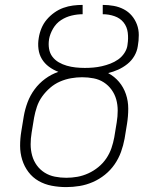

<svg xmlns="http://www.w3.org/2000/svg" viewBox="-20 -755 640 783"><path d="M250 8Q220 8 191 2.5Q162 -3 137.5 -17Q113 -31 96 -53.5Q79 -76 70.5 -103.5Q62 -131 62 -160.5Q62 -190 67 -220L77 -281Q82 -310 92.5 -338Q103 -366 121 -390.5Q139 -415 164 -433.5Q189 -452 218 -462Q197 -470 179.5 -483Q162 -496 151 -514Q140 -532 137 -554.5Q134 -577 138 -600Q141 -620 149 -639.5Q157 -659 170.5 -675Q184 -691 201.5 -703.5Q219 -716 238.5 -723Q258 -730 278 -732.5Q298 -735 317 -735V-697Q295 -697 272 -691.5Q249 -686 229 -673Q209 -660 196.5 -638.5Q184 -617 180 -595Q180 -595 180 -594.5Q180 -594 180 -594Q177 -575 180 -556.5Q183 -538 193.5 -524Q204 -510 219.5 -501Q235 -492 252.5 -487Q270 -482 288.5 -480Q307 -478 326 -478Q343 -478 360.5 -479.5Q378 -481 395.5 -485Q413 -489 430 -495.5Q447 -502 462 -512.5Q477 -523 487.5 -539Q498 -555 500 -572Q500 -572 500 -572.5Q500 -573 500 -573Q504 -598 501 -622Q498 -646 484 -663.5Q470 -681 447 -689Q424 -697 399 -697V-735Q422 -735 444 -731Q466 -727 485 -717Q504 -707 517.5 -691Q531 -675 538.5 -655Q546 -635 546 -612Q546 -589 542 -567Q539 -546 528 -527Q517 -508 499.5 -494Q482 -480 462 -471Q442 -462 421 -457Q447 -443 465.5 -421Q484 -399 493.5 -371Q503 -343 503 -312Q503 -281 498 -250L488 -189Q483 -162 473.5 -135.5Q464 -109 447.5 -85Q431 -61 408 -42.5Q385 -24 358.5 -12.5Q332 -1 304.5 3.5Q277 8 250 8ZM250 -30Q273 -30 295.5 -34Q318 -38 340 -48Q362 -58 381 -73.5Q400 -89 413.5 -109Q427 -129 434.5 -151Q442 -173 446 -195L456 -256Q460 -280 460 -304Q460 -328 454 -349.5Q448 -371 435 -389Q422 -407 403.5 -419Q385 -431 362 -435.5Q339 -440 315 -440Q293 -440 270 -436Q247 -432 225 -422.5Q203 -413 184.5 -397Q166 -381 152 -361.5Q138 -342 130.5 -319.5Q123 -297 119 -275L109 -214Q105 -190 105 -166.5Q105 -143 111 -121Q117 -99 130 -81Q143 -63 162 -51Q181 -39 204 -34.5Q227 -30 250 -30Z"/></svg>

Font: Iosevka SS04 XLt Ex Obl
Style: Regular
Weight: 200
Width: 7
Italic angle: -9°
Monospace: yes
Designer: Belleve Invis
Foundry: Belleve Invis
Version: Version 19.0.0; ttfautohint (v1.8.4)